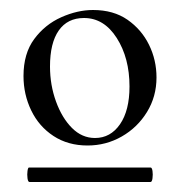

<svg xmlns="http://www.w3.org/2000/svg" viewBox="-20 -650 358 384"><path d="M39 -286Q36 -286 35 -293.5Q34 -301 35 -308Q36 -315 38 -315H281Q284 -315 285 -308Q286 -301 285 -293.5Q284 -286 281 -286ZM155 -359Q116 -359 87 -378Q58 -397 42.5 -429Q27 -461 27 -498Q27 -543 48.5 -572Q70 -601 102.5 -615.5Q135 -630 166 -630Q207 -630 235 -610.5Q263 -591 278 -560.5Q293 -530 293 -495Q293 -457 274 -426Q255 -395 223.5 -377Q192 -359 155 -359ZM170 -374Q201 -374 220 -401.5Q239 -429 239 -477Q239 -534 213.5 -574Q188 -614 148 -614Q115 -614 97.5 -589Q80 -564 80 -517Q80 -480 92 -447Q104 -414 124 -394Q144 -374 170 -374Z"/></svg>

Font: Cormorant Light Medium
Style: Regular
Weight: 500
Version: Version 4.000